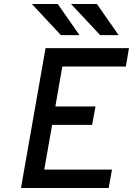

<svg xmlns="http://www.w3.org/2000/svg" viewBox="-20 -941 666 961"><path d="M85 0 208 -700H625.5L610 -608H292L257 -408H458L441 -316H241L201.5 -92H540.5L524 0ZM285 -765 139.5 -921H269L378 -765ZM481.5 -765 335.5 -921H465L574 -765Z"/></svg>

Font: Overpass Medium
Style: Italic
Weight: 500
Italic angle: -10°
Designer: Delve Withrington, Dave Bailey, Thomas Jockin
Foundry: Delve Fonts LLC
Version: Version 4.000